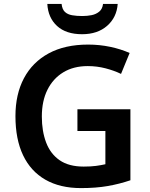

<svg xmlns="http://www.w3.org/2000/svg" viewBox="-20 -952 765 982"><path d="M376 -393H647V-30Q591 -11 531 -0.5Q471 10 394 10Q287 10 212 -33Q137 -76 98 -158Q59 -240 59 -358Q59 -470 102.5 -552Q146 -634 229 -679Q312 -724 431 -724Q489 -724 543.5 -712.5Q598 -701 643 -681L599 -574Q564 -591 520 -602.5Q476 -614 429 -614Q356 -614 303.5 -582Q251 -550 222.5 -492.5Q194 -435 194 -356Q194 -281 216 -223Q238 -165 285 -132.5Q332 -100 408 -100Q445 -100 471 -103.5Q497 -107 519 -112V-282H376ZM582 -932Q577 -863 528 -820Q479 -777 400 -777Q318 -777 272 -819Q226 -861 222 -932H295Q298 -904 312 -891Q326 -878 349 -874Q372 -870 401 -870Q426 -870 448.5 -874.5Q471 -879 487.5 -892.5Q504 -906 507 -932Z"/></svg>

Font: Noto Sans Adlam SemiBold
Style: Regular
Weight: 600
Version: Version 3.001